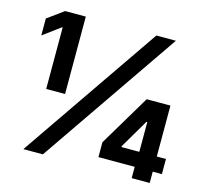

<svg xmlns="http://www.w3.org/2000/svg" viewBox="-104 -848 1045 969"><g transform="rotate(15 418.0 -364.0)"><path d="M228.5 -727.5V-323.2H129.9V-644H126L36.1 -577.6V-666L120.6 -727.5ZM97.2 0 597.2 -727.5H699.2L199.2 0ZM473.6 -59.1V-136.7L633.3 -404.3H702.6V-293.9H661.6L572.8 -143.1V-138.2H805.2V-59.1ZM663.1 0V-82.5L666 -117.2V-404.3H757.3V0Z"/></g></svg>

Font: Inter 17pt
Style: Bold
Weight: 700
Version: Version 4.001;git-66647c0bb